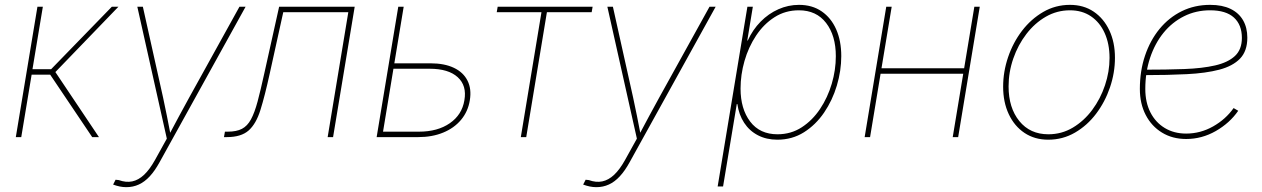

<svg xmlns="http://www.w3.org/2000/svg" viewBox="-20 -567 5220 794"><path d="M45.4 0 134.8 -539.1H157.2L114.3 -280.8H191.4L442.4 -539.1H469.7L209 -269L389.2 0H361.3L187.5 -258.3H110.8L67.9 0Z M447.8 196.3 458 176.3 471.2 177.7Q501 188.5 526.9 183.1Q552.7 177.7 575.9 155.8Q599.1 133.8 620.6 95.2L669.9 6.3L547.9 -539.1H570.8L654.3 -164.1Q662.6 -125.5 670.4 -86.7Q678.2 -47.9 685.5 -9.3H679.2Q699.7 -47.9 720.5 -86.7Q741.2 -125.5 762.7 -164.1L970.2 -539.1H995.6L640.1 103.5Q620.6 139.2 599.4 162.1Q578.1 185.1 554.2 196Q530.3 207 502.4 207Q488.8 207 475.6 204.3Q462.4 201.7 447.8 196.3Z M906.2 0 910.2 -22.5H921.9Q958 -22.5 980.5 -34.2Q1002.9 -45.9 1017.8 -73.2Q1032.7 -100.6 1045.2 -147Q1057.6 -193.4 1072.8 -262.7L1134.3 -539.1H1446.8L1357.4 0H1335L1420.4 -516.6H1151.4L1095.2 -261.7Q1075.2 -170.4 1057.1 -112.5Q1039.1 -54.7 1008.1 -27.3Q977.1 0 918 0Z M1601.1 -305.2H1759.8Q1817.9 -305.2 1856.9 -286.6Q1896 -268.1 1913.3 -233.6Q1930.7 -199.2 1922.9 -152.3Q1915.5 -106 1886.7 -71.5Q1857.9 -37.1 1812.5 -18.6Q1767.1 0 1709.5 0H1537.6L1627 -539.1H1649.4L1564 -22.5H1712.4Q1789.6 -22.5 1840.1 -57.4Q1890.6 -92.3 1900.4 -152.3Q1911.1 -212.9 1872.8 -247.8Q1834.5 -282.7 1756.8 -282.7H1597.2Z M2133.8 0 2219.2 -516.6H2034.2L2038.1 -539.1H2430.7L2426.8 -516.6H2241.7L2156.2 0Z M2391.6 196.3 2401.9 176.3 2415 177.7Q2444.8 188.5 2470.7 183.1Q2496.6 177.7 2519.8 155.8Q2543 133.8 2564.5 95.2L2613.8 6.3L2491.7 -539.1H2514.6L2598.1 -164.1Q2606.4 -125.5 2614.3 -86.7Q2622.1 -47.9 2629.4 -9.3H2623Q2643.6 -47.9 2664.3 -86.7Q2685.1 -125.5 2706.5 -164.1L2914.1 -539.1H2939.5L2584 103.5Q2564.5 139.2 2543.2 162.1Q2522 185.1 2498 196Q2474.1 207 2446.3 207Q2432.6 207 2419.4 204.3Q2406.2 201.7 2391.6 196.3Z M2947.8 204.1 3070.8 -539.1H3093.3L3070.3 -399.4H3072.3Q3092.8 -444.3 3125.5 -477.5Q3158.2 -510.7 3199 -528.8Q3239.7 -546.9 3284.2 -546.9Q3338.9 -546.9 3377.9 -520Q3417 -493.2 3438 -445.6Q3459 -397.9 3459 -335Q3459 -274.4 3440.7 -213.1Q3422.4 -151.9 3387.9 -101.3Q3353.5 -50.8 3304.7 -20Q3255.9 10.7 3194.8 10.7Q3149.4 10.7 3114.3 -7.6Q3079.1 -25.9 3057.4 -59.1Q3035.6 -92.3 3029.3 -136.7H3026.9L2970.2 204.1ZM3195.3 -11.7Q3251 -11.7 3295.4 -40.5Q3339.8 -69.3 3371.3 -116.5Q3402.8 -163.6 3419.7 -220.7Q3436.5 -277.8 3436.5 -334.5Q3436.5 -419.9 3396.2 -472.2Q3356 -524.4 3283.7 -524.4Q3227.5 -524.4 3182.9 -495.8Q3138.2 -467.3 3106.7 -419.7Q3075.2 -372.1 3058.8 -314.9Q3042.5 -257.8 3042.5 -200.7Q3042.5 -116.7 3082.3 -64.2Q3122.1 -11.7 3195.3 -11.7Z M3978 -284.7 3974.1 -262.2H3613.8L3617.7 -284.7ZM3667.5 -539.1 3578.1 0H3555.7L3645 -539.1ZM4031.7 -539.1 3942.4 0H3919.9L4009.3 -539.1Z M4314.9 10.7Q4258.8 10.7 4216.8 -17.3Q4174.8 -45.4 4151.6 -95Q4128.4 -144.5 4128.4 -208.5Q4128.4 -270.5 4148.9 -330.8Q4169.4 -391.1 4206.5 -439.7Q4243.7 -488.3 4294.2 -517.6Q4344.7 -546.9 4404.8 -546.9Q4461.4 -546.9 4502.9 -518.8Q4544.4 -490.7 4567.6 -441.4Q4590.8 -392.1 4590.8 -328.1Q4590.8 -266.1 4570.3 -205.8Q4549.8 -145.5 4512.9 -96.7Q4476.1 -47.9 4425.5 -18.6Q4375 10.7 4314.9 10.7ZM4315.4 -11.7Q4370.6 -11.7 4416.7 -39.3Q4462.9 -66.9 4496.8 -112.5Q4530.8 -158.2 4549.6 -214.4Q4568.4 -270.5 4568.4 -327.1Q4568.4 -385.7 4548.3 -430.2Q4528.3 -474.6 4491.7 -499.5Q4455.1 -524.4 4404.8 -524.4Q4351.1 -524.4 4305.2 -498Q4259.3 -471.7 4224.6 -426.5Q4189.9 -381.3 4170.4 -325Q4150.9 -268.6 4150.9 -209.5Q4150.9 -121.1 4195.3 -66.4Q4239.7 -11.7 4315.4 -11.7Z M4885.3 7.8Q4828.6 7.8 4785.4 -18.6Q4742.2 -44.9 4718 -91.6Q4693.8 -138.2 4693.8 -199.2Q4693.8 -273.4 4715.1 -336.7Q4736.3 -399.9 4775.1 -447.3Q4814 -494.6 4867.2 -520.8Q4920.4 -546.9 4984.4 -546.9Q5034.7 -546.9 5068.8 -530.3Q5103 -513.7 5120.6 -483.2Q5138.2 -452.6 5138.2 -411.1Q5138.2 -356 5108.2 -324.7Q5078.1 -293.5 5022.2 -278.8Q4966.3 -264.2 4887.7 -260.3Q4809.1 -256.3 4712.4 -256.3V-278.8Q4803.2 -278.8 4877.4 -281.5Q4951.7 -284.2 5004.9 -296.4Q5058.1 -308.6 5086.9 -335.4Q5115.7 -362.3 5115.7 -410.2Q5115.7 -464.4 5082.8 -494.4Q5049.8 -524.4 4984.4 -524.4Q4925.8 -524.4 4876.5 -499.8Q4827.1 -475.1 4791.5 -431.2Q4755.9 -387.2 4736.1 -327.9Q4716.3 -268.6 4716.3 -199.2Q4716.3 -143.6 4737.5 -102.1Q4758.8 -60.5 4796.9 -37.6Q4835 -14.6 4885.3 -14.6Q4944.3 -14.6 4996.6 -44.2Q5048.8 -73.7 5081.5 -120.1L5100.6 -108.9Q5065.4 -58.1 5007.8 -25.1Q4950.2 7.8 4885.3 7.8Z"/></svg>

Font: Inter 18pt Thin
Style: Italic
Weight: 250
Italic angle: -9.3988°
Version: Version 4.001;git-66647c0bb